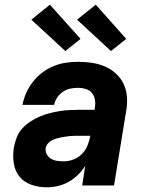

<svg xmlns="http://www.w3.org/2000/svg" viewBox="-20 -792 640 820"><path d="M180 8Q146 8 115 -2.5Q84 -13 64 -37Q44 -61 39 -94Q34 -127 39 -161Q43 -183 51 -204Q59 -225 74 -242Q89 -259 108.5 -272Q128 -285 149 -294Q170 -303 191.5 -308.5Q213 -314 234.5 -317.5Q256 -321 277 -322Q298 -323 319 -323H384L385 -331Q388 -348 385.5 -365Q383 -382 373 -394.5Q363 -407 346.5 -412Q330 -417 313 -417Q297 -417 280 -413.5Q263 -410 248.5 -400Q234 -390 224 -375Q214 -360 211 -344H76Q81 -370 92 -395Q103 -420 120.5 -442.5Q138 -465 160.5 -482Q183 -499 208.5 -509.5Q234 -520 260.5 -524Q287 -528 313 -528Q344 -528 373.5 -523.5Q403 -519 429.5 -507.5Q456 -496 477 -476Q498 -456 509.5 -430Q521 -404 522.5 -373.5Q524 -343 518 -313L467 0H331L344 -84Q331 -63 312.5 -45Q294 -27 272.5 -15Q251 -3 227 2.5Q203 8 180 8ZM253 -103Q273 -103 294 -111Q315 -119 330.5 -135Q346 -151 354 -171.5Q362 -192 366 -212H319Q310 -212 300 -212Q290 -212 280 -211Q270 -210 260 -208.5Q250 -207 239.5 -205Q229 -203 219.5 -200Q210 -197 200.5 -192Q191 -187 184 -178.5Q177 -170 175 -160Q173 -146 179.5 -133.5Q186 -121 198 -114Q210 -107 224 -105Q238 -103 253 -103ZM454 -574 309 -708 389 -772 519 -626ZM259 -574 114 -708 193 -772 324 -626Z"/></svg>

Font: Iosevka SS04 Heavy Extended
Style: Italic
Weight: 900
Width: 7
Italic angle: -9°
Monospace: yes
Designer: Belleve Invis
Foundry: Belleve Invis
Version: Version 19.0.0; ttfautohint (v1.8.4)